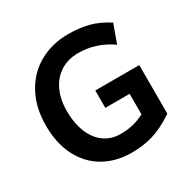

<svg xmlns="http://www.w3.org/2000/svg" viewBox="-163 -883 1046 1052"><g transform="rotate(-30 359.5 -356.5)"><path d="M379.4 12.2Q281.2 12.2 205.3 -30.5Q129.4 -73.2 86.7 -155.3Q43.9 -237.3 43.9 -351.6Q43.9 -465.8 90.1 -550.5Q136.2 -635.3 217 -680.2Q297.9 -725.1 399.4 -725.1Q468.8 -725.1 525.4 -710.9Q582 -696.8 645.5 -656.7L603.5 -540.5Q507.8 -607.9 395.5 -607.9Q331.5 -607.9 283.4 -577.9Q235.4 -547.9 209.2 -492.4Q183.1 -437 183.1 -363.8Q183.1 -285.6 207 -227.5Q231 -169.4 274.4 -138.4Q317.9 -107.4 375.5 -107.4Q418.9 -107.4 453.1 -115.2Q487.3 -123 528.3 -143.6V-273.4H374.5V-383.3H652.8V-75.7Q577.6 -25.4 514.4 -6.6Q451.2 12.2 379.4 12.2Z"/></g></svg>

Font: Lesson One
Style: Bold
Weight: 700
Designer: But Ko, Victor Gaultney, Annie Olsen, Julie Remington, Don Collingsworth, Eric Hays, Becca Hirsbrunner
Version: Version 1.100